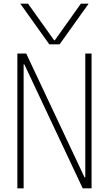

<svg xmlns="http://www.w3.org/2000/svg" viewBox="-20 -1020 590 1040"><path d="M90 -1000H132L273 -802H277L418 -1000H460L303 -780H247ZM74 0V-730H122L438 -59H442V-730H476V0H428L112 -671H108V0Z"/></svg>

Font: M PLUS Code Latin SemiExpanded ExtraLight
Style: Regular
Weight: 250
Width: 6
Designer: Coji Morishita
Foundry: UNDERFOREST DESIGN
Version: Version 1.002; ttfautohint (v1.8.3)